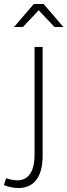

<svg xmlns="http://www.w3.org/2000/svg" viewBox="-75 -759 341 973"><path d="M146 -738.8 246.1 -622.1H201.2L121.1 -707L41 -622.1H-3.9L96.2 -738.8ZM100.1 24.9V-521H141.1V28.8Q141.1 110.4 108.9 152.6Q76.7 194.8 15.1 193.8Q-22.5 192.4 -55.2 179.2L-43.9 144Q-19.5 153.3 9.8 154.8Q54.2 155.8 77.1 122.6Q100.1 89.4 100.1 24.9Z"/></svg>

Font: Montserrat-Arabic ExtraLight
Style: Regular
Weight: 275
Designer: Mohamed Gaber
Foundry: Kief Type Foundry
Version: Version 5.008;PS 005.008;hotconv 1.0.88;makeotf.lib2.5.64775